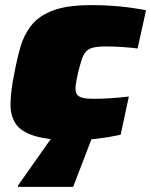

<svg xmlns="http://www.w3.org/2000/svg" viewBox="-20 -538 589 748"><path d="M265 8Q166 8 113 -9Q60 -26 40.5 -57Q21 -88 21 -129Q21 -157 25 -188.5Q29 -220 36 -253Q46 -307 59.5 -354.5Q73 -402 102 -439Q131 -476 186 -497Q241 -518 335 -518Q394 -518 446 -513Q498 -508 549 -498L516 -349Q497 -352 461.5 -354.5Q426 -357 392 -357Q361 -357 343 -352.5Q325 -348 315 -337Q305 -326 298.5 -306Q292 -286 284 -255Q280 -235 277 -219.5Q274 -204 274 -193Q274 -177 281 -168.5Q288 -160 304 -156.5Q320 -153 347 -153Q375 -153 413 -155.5Q451 -158 482 -162L450 -13Q404 -3 357 2.5Q310 8 265 8ZM50 190V185L193 -18H344L343 -13L265 190Z"/></svg>

Font: Saira Expanded Black
Style: Italic
Weight: 900
Width: 7
Italic angle: -12°
Designer: Hector Gatti with collaboration of the Omnibus-Type team
Foundry: Omnibus-Type
Version: Version 1.101